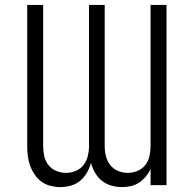

<svg xmlns="http://www.w3.org/2000/svg" viewBox="-20 -755 790 783"><path d="M226 8Q206 8 186 3Q166 -2 149.5 -14Q133 -26 121.5 -43Q110 -60 103 -79Q96 -98 93.5 -118Q91 -138 91 -158V-735H156V-158Q156 -138 160.5 -118Q165 -98 177.5 -82Q190 -66 209.5 -58Q229 -50 249 -50Q270 -50 289 -58Q308 -66 320.5 -82Q333 -98 338 -118Q343 -138 343 -158V-735H407V-158Q407 -138 412 -118Q417 -98 429.5 -82Q442 -66 461 -58Q480 -50 501 -50Q521 -50 540.5 -58Q560 -66 572.5 -82Q585 -98 589.5 -118Q594 -138 594 -158V-735H659V0H594V-67Q587 -50 575 -35.5Q563 -21 547.5 -10.5Q532 0 514 4Q496 8 477 8Q456 8 434.5 2Q413 -4 396 -17.5Q379 -31 368 -50Q357 -69 351 -90Q345 -69 334 -50Q323 -31 306.5 -17.5Q290 -4 269 2Q248 8 226 8Z"/></svg>

Font: Iosevka Aile Light
Style: Regular
Weight: 300
Designer: Belleve Invis
Foundry: Belleve Invis
Version: Version 27.3.5; ttfautohint (v1.8.4)